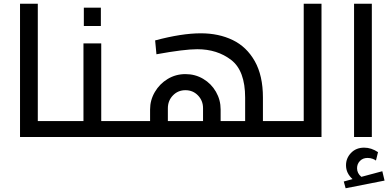

<svg xmlns="http://www.w3.org/2000/svg" viewBox="-20 -732 2097 1026"><path d="M277 -85V0H87V-712H182V-85Z M277 0ZM670 -85V0H277V-85H426V-500H521V-85ZM428 -691H519V-593H428Z M1480 -85V0H670V-85H782V-147Q782 -197 807.5 -240.5Q833 -284 876 -310Q919 -336 971 -336Q1023 -336 1066 -310.5Q1109 -285 1134 -241.5Q1159 -198 1159 -147V-85H1290V-210Q1290 -354 1215.5 -411.5Q1141 -469 1034 -469Q965 -469 816 -442L809 -516Q951 -554 1053 -554Q1149 -554 1223.5 -518Q1298 -482 1341.5 -405Q1385 -328 1385 -211V-85ZM877 -153V-85H1065V-154Q1065 -194 1038 -222Q1011 -250 971 -250Q931 -250 904 -222Q877 -194 877 -153Z M1698 -712V0H1480V-85H1603V-712Z M1817 0ZM1872 -712H1967V0H1872ZM2035 233 1827 274 1817 238 1864 225Q1829 194 1829 151Q1829 113 1856 85Q1883 57 1926 57Q1964 57 2000 81L1989 126Q1983 121 1971 116.5Q1959 112 1944 112Q1919 112 1903.5 128Q1888 144 1888 167Q1888 194 1911 213L2023 183Z"/></svg>

Font: Cairo SemiBold
Style: Regular
Weight: 600
Designer: Mohamed Gaber, the designers of Titillium
Foundry: Kief Type Foundry
Version: Version 2.009; ttfautohint (v1.5.33-1714) -l 8 -r 50 -G 200 